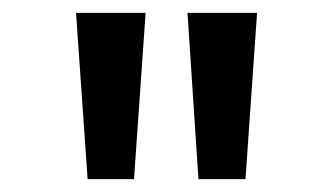

<svg xmlns="http://www.w3.org/2000/svg" viewBox="-20 -749 502 298"><path d="M116 -471H188L206 -729H98ZM288 -471H361L379 -729H271Z"/></svg>

Font: Noto Sans Devanagari UI ExtraCondensed Medium
Style: Regular
Weight: 500
Width: 2
Designer: Jelle Bosma - Monotype Design Team
Foundry: Monotype Imaging Inc.
Version: Version 2.003